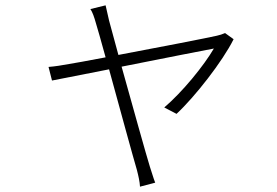

<svg xmlns="http://www.w3.org/2000/svg" viewBox="-20 -618 1040 720"><path d="M824 -494C815 -490 803 -486 793 -484C763 -477 574 -440 424 -412C407 -474 394 -523 389 -541C383 -566 379 -585 376 -598L319 -584C327 -572 333 -555 340 -530C345 -514 359 -465 376 -403C307 -390 254 -380 239 -378C211 -373 188 -369 162 -367L175 -316L389 -358C429 -212 481 -22 493 18C499 41 504 63 505 82L562 67C555 50 549 27 542 7C530 -31 477 -221 436 -368C591 -399 760 -432 782 -436C744 -371 664 -273 596 -215L642 -191C710 -254 815 -388 856 -471Z"/></svg>

Font: Noto Sans CJK KR Light
Style: Regular
Weight: 300
Designer: Ryoko NISHIZUKA (kana & ideographs); Paul D. Hunt (Latin, Greek & Cyrillic); Wenlong ZHANG (bopomofo); Sandoll Communica
Foundry: Adobe Systems Incorporated
Version: Version 1.004;PS 1.004;hotconv 1.0.82;makeotf.lib2.5.63406